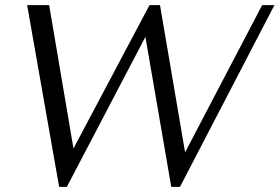

<svg xmlns="http://www.w3.org/2000/svg" viewBox="-20 -720 1092 750"><path d="M86 -700H172L267 -140L564 -700H605L703 -125L1004 -700H1052L683 10H649L548 -576L241 10H211Z"/></svg>

Font: Fahkwang Light
Style: Italic
Weight: 300
Italic angle: -10°
Version: Version 1.000; ttfautohint (v1.6)